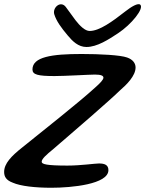

<svg xmlns="http://www.w3.org/2000/svg" viewBox="-34 -865 685 905"><path d="M373.5 -643.5C423.5 -643.5 477.5 -678.5 522 -708C586 -750 646.5 -825.5 627 -843C616 -852 585 -833.5 557 -811.5C495 -763 434.5 -719 388.5 -719C367 -719 342.5 -743 322 -769.5C306 -790 293 -810.5 275.5 -833C251 -863.5 212 -828.5 222 -797C232 -765.5 253.5 -735.5 285.5 -697.5C307.5 -671 335 -643.5 373.5 -643.5ZM208 20C303.5 20 477 3.5 477 -63C477 -87.5 459.5 -94.5 432.5 -94.5C414 -94.5 346 -84.5 283.5 -84.5C186 -84.5 162.5 -91 162.5 -102.5C162.5 -116 183 -134.5 218.5 -163.5C319.5 -250 487.5 -395.5 530 -437.5C563.5 -466.5 605 -507.5 605 -547C605 -566.5 592.5 -584.5 565 -594C533.5 -605.5 437 -610.5 350.5 -610.5C210 -610.5 119 -597 119 -537.5C119 -513 145 -506.5 223 -506.5C271.5 -506.5 388.5 -513.5 413.5 -513.5C442.5 -513.5 453.5 -508 453.5 -499C453.5 -489 438 -473 412.5 -450.5C340.5 -384.5 154 -237 71.5 -170.5C19 -129 -14.5 -94 -14.5 -54.5C-14.5 -32.5 -5 -15.5 26 -4C63 12.5 133 20 208 20Z"/></svg>

Font: Gluten
Style: Italic
Weight: 400
Italic angle: -13°
Designer: Tyler Finck
Foundry: Etcetera Type Company
Version: Version 0.920